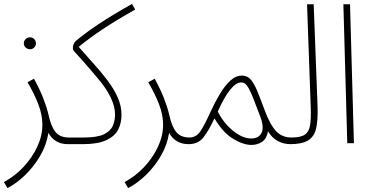

<svg xmlns="http://www.w3.org/2000/svg" viewBox="-33 -733 1908 983"><path d="M121 -481Q108 -481 98.5 -489.5Q89 -498 89 -511Q89 -524 98.5 -533Q108 -542 121 -542Q133 -542 142 -533Q151 -524 151 -511Q151 -498 142 -489.5Q133 -481 121 -481Z M5 230 -13 199Q43 169 87.5 121.5Q132 74 158 18Q184 -38 184 -95Q184 -144 164 -197Q144 -250 108 -312L141 -330Q170 -277 187.5 -232.5Q205 -188 215 -147Q228 -86 251 -57.5Q274 -29 319 -29Q331 -29 335 -24Q339 -19 339 -12Q339 5 314 5Q279 5 254 -10.5Q229 -26 215 -53Q205 10 172 66Q139 122 94.5 164.5Q50 207 5 230Z M314 5 319 -29H396Q465 -29 499 -45.5Q533 -62 544.5 -89Q556 -116 556 -147Q556 -188 533 -235.5Q510 -283 465 -335Q415 -395 387.5 -425Q360 -455 350 -466.5Q340 -478 340 -483Q340 -511 356 -524Q405 -565 472.5 -610Q540 -655 643 -713L659 -684Q564 -631 491.5 -582.5Q419 -534 370 -493Q409 -448 447.5 -405.5Q486 -363 518 -320.5Q550 -278 569.5 -234.5Q589 -191 589 -145Q589 -102 571.5 -68.5Q554 -35 510.5 -15Q467 5 392 5Z M623 230 605 199Q661 169 705.5 121.5Q750 74 776 18Q802 -38 802 -95Q802 -144 782 -197Q762 -250 726 -312L759 -330Q788 -277 805.5 -232.5Q823 -188 833 -147Q846 -86 869 -57.5Q892 -29 937 -29Q949 -29 953 -24Q957 -19 957 -12Q957 5 932 5Q897 5 872 -10.5Q847 -26 833 -53Q823 10 790 66Q757 122 712.5 164.5Q668 207 623 230Z M932 5 937 -29Q972 -29 994 -62.5Q1016 -96 1046 -163Q1068 -211 1093 -252.5Q1118 -294 1146 -320Q1174 -346 1206 -346Q1233 -346 1250.5 -326Q1268 -306 1284.5 -266Q1301 -226 1323 -166Q1351 -92 1381.5 -60.5Q1412 -29 1459 -29Q1478 -29 1478 -12Q1478 5 1454 5Q1420 5 1390 -10.5Q1360 -26 1339 -61Q1333 -24 1309.5 -7.5Q1286 9 1254 9Q1213 9 1161 -22Q1109 -53 1065 -127Q1036 -65 1009 -30Q982 5 932 5ZM1082 -162Q1100 -125 1128.5 -93.5Q1157 -62 1189.5 -43Q1222 -24 1253 -24Q1291 -24 1305.5 -51.5Q1320 -79 1301 -132Q1279 -191 1265 -226.5Q1251 -262 1240.5 -280.5Q1230 -299 1221.5 -305Q1213 -311 1202 -311Q1175 -311 1144.5 -272.5Q1114 -234 1082 -162Z M1454 5 1459 -29Q1506 -29 1527.5 -43.5Q1549 -58 1554.5 -91.5Q1560 -125 1558 -181L1539 -711H1573L1593 -185Q1595 -117 1585.5 -75.5Q1576 -34 1545 -14.5Q1514 5 1454 5Z M1745 0 1725 -711H1759L1779 0Z"/></svg>

Font: Noto Sans Arabic Cond ExtLt
Style: Regular
Weight: 200
Width: 3
Designer: Monotype Design Team, Nadine Chahine, Nizar Qandah and Khaled Hosny
Foundry: Monotype Imaging Inc.
Version: Version 2.012; ttfautohint (v1.8.4.7-5d5b)